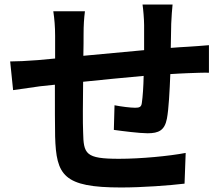

<svg xmlns="http://www.w3.org/2000/svg" viewBox="-20 -801 975 850"><path d="M25 -529 38 -402C64 -406 126 -415 157 -419L223 -426C223 -334 223 -239 224 -197C229 -25 260 29 516 29C610 29 731 20 797 12L802 -124C729 -110 603 -98 507 -98C358 -98 350 -119 348 -216C346 -258 347 -349 348 -439C432 -448 529 -457 616 -465C615 -417 612 -373 608 -346C606 -327 597 -324 578 -324C558 -324 517 -329 487 -335L484 -226C519 -221 598 -211 633 -211C683 -211 709 -224 719 -276C727 -318 731 -398 734 -473C763 -475 789 -476 810 -477C836 -478 888 -480 905 -479V-601C876 -598 837 -596 811 -594C788 -593 763 -591 736 -589L738 -696C739 -722 742 -765 744 -781H611C614 -762 618 -715 618 -690V-579C529 -571 433 -562 349 -554C350 -593 350 -626 350 -649C350 -690 352 -719 356 -751H216C221 -717 224 -683 224 -642V-542L149 -535C99 -531 53 -529 25 -529Z"/></svg>

Font: GenEiGothic-pro-Regular
Style: Bold
Weight: 700
Designer: Ryoko NISHIZUKA (kana & ideographs); Paul D. Hunt (Latin, Greek & Cyrillic); Wenlong ZHANG (bopomofo); Sandoll Communica
Foundry: Adobe Systems Incorporated; o_tamon
Version: Version 1.000.140830